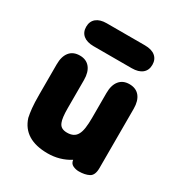

<svg xmlns="http://www.w3.org/2000/svg" viewBox="-144 -684 752 799"><g transform="rotate(30 231.5 -285.0)"><path d="M303 -19Q305 -2 318.5 4.5Q332 11 347 11Q376 11 395.5 1Q415 -9 415 -44V-329Q415 -367 398 -388Q381 -409 349 -409Q318 -409 301 -388Q284 -367 284 -329V-211Q284 -181 281 -160.5Q278 -140 271 -128Q258 -104 224 -104Q209 -104 199 -109.5Q189 -115 184 -128Q176 -147 176 -194V-329Q176 -367 159 -388Q142 -409 111 -409Q79 -409 62 -388Q45 -367 45 -329V-184Q45 -144 47.5 -119.5Q50 -95 54 -77Q82 11 197 11Q255 11 303 -19ZM140 -581Q108 -581 90.5 -566.5Q73 -552 73 -526Q73 -500 90.5 -485.5Q108 -471 140 -471H323Q356 -471 373.5 -485.5Q391 -500 391 -526Q391 -552 373.5 -566.5Q356 -581 323 -581Z"/></g></svg>

Font: Beiruti ExtraBold
Style: Regular
Weight: 800
Designer: Arlette Boutros
Foundry: Boutros
Version: Version 1.41